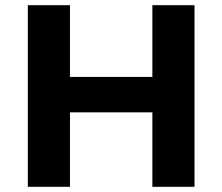

<svg xmlns="http://www.w3.org/2000/svg" viewBox="-20 -720 857 740"><path d="M567.3 0V-700H729.7V0ZM87.3 0V-700H249.7V0ZM237.3 -287V-423.6H579.1V-287Z"/></svg>

Font: Montserrat Alternates Thin
Style: Regular
Weight: 100
Designer: Julieta Ulanovsky
Foundry: Julieta Ulanovsky
Version: Version 9.000